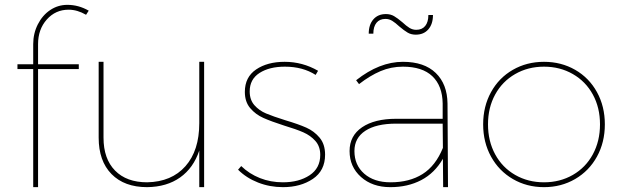

<svg xmlns="http://www.w3.org/2000/svg" viewBox="-20 -772 2567 792"><path d="M137 -590V-507H305V-487H137V0H117V-487H52V-507H117V-590Q117 -634 136 -671.5Q155 -709 187 -730.5Q219 -752 258 -752Q304 -752 346 -728L335 -711Q299 -732 263 -732Q209 -732 173 -691.5Q137 -651 137 -590Z M822 -517V0H802V-151Q778 -79 723 -40Q668 -1 587 0Q493 0 440 -54Q387 -108 387 -204V-517H407V-204Q407 -117 454.5 -68.5Q502 -20 587 -20Q688 -22 745 -86.5Q802 -151 802 -264V-517Z M1155 -497Q1091 -497 1050.5 -471Q1010 -445 1010 -395Q1010 -360 1029.5 -338Q1049 -316 1077.5 -304Q1106 -292 1157 -276Q1211 -260 1243.5 -245.5Q1276 -231 1298.5 -204Q1321 -177 1321 -134Q1321 -68 1270.5 -34Q1220 0 1147 0Q1093 0 1044.5 -19Q996 -38 962 -72L975 -87Q1008 -55 1052 -37.5Q1096 -20 1147 -20Q1213 -20 1257 -49Q1301 -78 1301 -133Q1301 -168 1281 -190.5Q1261 -213 1231.5 -226Q1202 -239 1152 -254Q1099 -271 1066.5 -285.5Q1034 -300 1012 -326Q990 -352 990 -393Q990 -454 1036.5 -485.5Q1083 -517 1154 -517Q1228 -517 1292 -480L1282 -463Q1229 -497 1155 -497Z M1695 -629Q1676 -629 1661.5 -637.5Q1647 -646 1627 -663Q1611 -678 1598 -686Q1585 -694 1570 -694Q1546 -694 1533 -678Q1520 -662 1520 -633H1501Q1501 -670 1520 -692Q1539 -714 1572 -714Q1591 -714 1605.5 -705.5Q1620 -697 1640 -680Q1656 -665 1669 -657Q1682 -649 1697 -649Q1721 -649 1734 -665Q1747 -681 1747 -710H1766Q1766 -673 1747 -651Q1728 -629 1695 -629ZM1808 0 1807 -117Q1773 -58 1717.5 -29Q1662 0 1590 0Q1516 0 1469 -42Q1422 -84 1422 -149Q1422 -212 1473.5 -247Q1525 -282 1614 -282H1806V-345Q1805 -418 1763.5 -457.5Q1722 -497 1642 -497Q1593 -497 1549.5 -478.5Q1506 -460 1461 -425L1449 -441Q1545 -517 1642 -517Q1730 -517 1777.5 -471Q1825 -425 1826 -345L1828 0ZM1807 -162 1806 -262H1614Q1532 -262 1487 -232.5Q1442 -203 1442 -149Q1442 -91 1482.5 -55.5Q1523 -20 1591 -20Q1669 -20 1723 -54Q1777 -88 1807 -162Z M2475 -259Q2475 -185 2442.5 -126Q2410 -67 2352.5 -33.5Q2295 0 2224 0Q2153 0 2095.5 -33.5Q2038 -67 2005.5 -126Q1973 -185 1973 -259Q1973 -333 2005.5 -392Q2038 -451 2095.5 -484Q2153 -517 2224 -517Q2295 -517 2352.5 -484Q2410 -451 2442.5 -392Q2475 -333 2475 -259ZM1993 -259Q1993 -190 2022.5 -135.5Q2052 -81 2105 -50.5Q2158 -20 2224 -20Q2290 -20 2343 -50.5Q2396 -81 2425.5 -135.5Q2455 -190 2455 -259Q2455 -328 2425.5 -382Q2396 -436 2343 -466.5Q2290 -497 2224 -497Q2158 -497 2105 -466.5Q2052 -436 2022.5 -382Q1993 -328 1993 -259Z"/></svg>

Font: TypoPRO Montserrat
Style: Regular
Weight: 250
Designer: Julieta Ulanovsky
Foundry: Julieta Ulanovsky
Version: Version 6.001